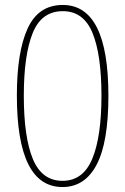

<svg xmlns="http://www.w3.org/2000/svg" viewBox="-20 -744 505 774"><path d="M232 10Q48 10 48 -359Q48 -535 91.5 -629.5Q135 -724 233 -724Q417 -724 417 -358Q417 -170 369.5 -80Q322 10 232 10ZM232 -15Q315 -15 352 -104Q389 -193 389 -358Q389 -523 353 -611Q317 -699 233 -699Q147 -699 111.5 -610Q76 -521 76 -358Q76 -191 112.5 -103Q149 -15 232 -15Z"/></svg>

Font: Noto Serif Thai Condensed Thin
Style: Regular
Weight: 100
Width: 3
Designer: Monotype Design Team
Foundry: Monotype Imaging Inc.
Version: Version 2.001; ttfautohint (v1.8.4.7-5d5b)